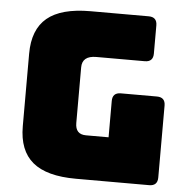

<svg xmlns="http://www.w3.org/2000/svg" viewBox="-52 -771 811 822"><g transform="rotate(5 354.0 -360.0)"><path d="M619 0H304Q178 0 118 -50Q58 -100 58 -204V-516Q58 -620 118 -670Q178 -720 304 -720H554Q590 -720 590 -684V-563Q590 -527 554 -527H346Q285 -527 285 -477V-238Q285 -189 331 -189H428V-345Q428 -381 464 -381H619Q655 -381 655 -345V-36Q655 0 619 0Z"/></g></svg>

Font: Bungee Spice
Style: Regular
Weight: 400
Designer: David Jonathan Ross
Foundry: David Jonathan Ross
Version: Version 2.000